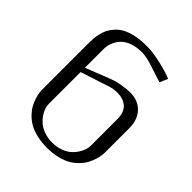

<svg xmlns="http://www.w3.org/2000/svg" viewBox="-217 -931 1080 1080"><g transform="rotate(45 323.0 -391.0)"><path d="M583.5 -397V-202.1Q583.5 -190.4 581.5 -176.3Q579.6 -162.1 572.8 -140.9Q565.9 -119.6 555.4 -99.9Q544.9 -80.1 525.4 -59.6Q505.9 -39.1 480.7 -23.9Q455.6 -8.8 417.5 0.7Q379.4 10.3 333.5 10.3Q287.6 10.3 249.5 0.7Q211.4 -8.8 186.3 -23.9Q161.1 -39.1 141.6 -59.6Q122.1 -80.1 111.6 -99.9Q101.1 -119.6 94.2 -140.9Q87.4 -162.1 85.4 -176.3Q83.5 -190.4 83.5 -202.1V-578.1Q83.5 -595.7 84.7 -610.6Q85.9 -625.5 91.1 -648.4Q96.2 -671.4 105.2 -689.5Q114.3 -707.5 132.1 -727.5Q149.9 -747.6 173.8 -760.7Q197.8 -773.9 234.9 -782.7Q272 -791.5 317.9 -791.5H337.4Q378.4 -791.5 446.3 -775.4Q514.2 -759.3 541.5 -745.6L521 -697.8L427.2 -728Q368.2 -748 333.5 -748Q290 -748 256.8 -736.1Q223.6 -724.1 204.6 -703.6Q185.5 -683.1 176 -658.9Q166.5 -634.8 166.5 -607.4V-459.5L315.4 -517.6Q345.7 -529.3 384.5 -535.4Q423.3 -541.5 442.9 -541.5Q509.8 -541.5 546.6 -501.2Q583.5 -460.9 583.5 -397ZM500 -384.3Q500 -439 470.9 -464.4Q441.9 -489.7 393.6 -489.7Q365.7 -489.7 335.4 -480L166.5 -424.8V-172.9Q166.5 -157.2 172.1 -139.2Q177.7 -121.1 190.9 -101.8Q204.1 -82.5 222.9 -66.9Q241.7 -51.3 270.5 -41.3Q299.3 -31.2 333.5 -31.2Q368.2 -31.2 397 -41.3Q425.8 -51.3 444.3 -66.9Q462.9 -82.5 475.8 -102.1Q488.8 -121.6 494.4 -139.4Q500 -157.2 500 -172.9Z"/></g></svg>

Font: Resagnicto
Style: Regular
Weight: 500
Version: Version 0.9991